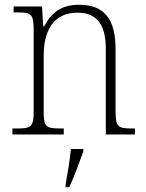

<svg xmlns="http://www.w3.org/2000/svg" viewBox="-20 -563 611 804"><path d="M32 0H247V-25H236C173 -25 163 -30 163 -98V-331C163 -432 202 -510 305 -510C392 -510 423 -450 423 -361V0H545V-25H536C474 -25 464 -30 464 -99V-357C464 -484 416 -543 312 -543C244 -543 200 -518 165 -453H161L156 -536H37V-511H53C109 -511 121 -506 121 -438V-99C121 -30 111 -25 48 -25H32ZM255 208V221H270C289 181 314 113 329 71V61H277C272 109 264 159 255 208Z"/></svg>

Font: Noto Serif Thai SemiCondensed ExtraLight
Style: Regular
Weight: 200
Width: 4
Designer: Monotype Design Team
Foundry: Monotype Imaging Inc.
Version: Version 2.002